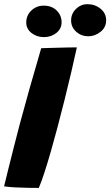

<svg xmlns="http://www.w3.org/2000/svg" viewBox="-36 -888 528 918"><path d="M149.5 10.5Q127 10.5 97.2 10Q67.5 9.5 37.5 8Q7.5 6.5 -16.5 3Q-9 -28 3.2 -77.5Q15.5 -127 30 -184Q44.5 -241 58.5 -294.5Q80.5 -377 106.5 -468.8Q132.5 -560.5 161 -657.5Q170.5 -658 191.8 -658.5Q213 -659 239 -659.8Q265 -660.5 290 -661Q315 -661.5 331.5 -661.5Q320.5 -610 305.2 -545.2Q290 -480.5 272.8 -411Q255.5 -341.5 238 -276Q223.5 -221 207.5 -165.2Q191.5 -109.5 176.5 -63.2Q161.5 -17 149.5 10.5ZM386.5 -714.5Q353 -714.5 328.5 -736.2Q304 -758 304 -790.5Q304 -822.5 327.2 -845.2Q350.5 -868 382.5 -868Q418 -868 444.8 -846.2Q471.5 -824.5 471.5 -791Q471.5 -756.5 444.2 -735.5Q417 -714.5 386.5 -714.5ZM174 -710.5Q140.5 -710.5 115 -730Q89.5 -749.5 89.5 -780.5Q89.5 -814.5 114 -837.8Q138.5 -861 173 -861Q211.5 -861 235 -837.8Q258.5 -814.5 258.5 -781.5Q258.5 -750.5 233.5 -730.5Q208.5 -710.5 174 -710.5Z"/></svg>

Font: Grandstander ExtraBold
Style: Italic
Weight: 800
Italic angle: -15°
Designer: Tyler Finck
Foundry: Etcetera Type Co
Version: Version 1.200; ttfautohint (v1.8.3)